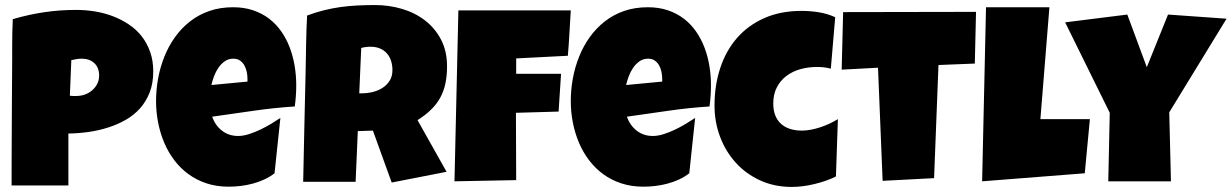

<svg xmlns="http://www.w3.org/2000/svg" viewBox="-20 -736 4933 769"><path d="M593.8 -450.2Q593.8 -402.8 579.6 -366.2Q565.4 -329.6 540.8 -302Q516.1 -274.4 482.9 -255.6Q449.7 -236.8 411.9 -224.9Q374 -212.9 333.5 -207.3Q293 -201.7 253.9 -201.2V6.8H26.4Q26.4 -48.8 26.6 -101.6Q26.9 -154.3 27.1 -206.3Q27.3 -258.3 27.6 -311Q27.8 -363.8 28.3 -419.9Q28.8 -459.5 28.8 -499.5V-502.9Q28.8 -502.9 28.8 -503.4Q28.8 -503.4 28.8 -503.4Q28.8 -503.4 28.8 -503.9Q28.8 -503.9 28.8 -503.9Q28.8 -503.9 28.8 -503.9V-504.4Q28.8 -504.4 28.8 -504.4Q28.8 -504.4 28.8 -504.9V-507.8Q28.8 -507.8 28.8 -507.8Q28.8 -507.8 28.8 -508.3Q28.8 -508.3 28.8 -508.3Q28.8 -508.3 28.8 -508.3Q28.8 -508.3 28.8 -508.3Q28.8 -508.3 28.8 -508.8Q28.8 -508.8 28.8 -508.8V-509.8Q28.8 -509.8 28.8 -509.8Q28.8 -510.3 28.8 -510.3Q28.8 -510.3 28.8 -510.3Q28.8 -510.3 28.8 -510.3Q28.8 -510.3 28.8 -510.7Q28.8 -510.7 28.8 -510.7Q28.8 -510.7 28.8 -511.2V-514.2Q28.8 -514.2 28.8 -514.2Q28.8 -514.2 28.8 -514.6Q28.8 -514.6 28.8 -514.6Q28.8 -514.6 28.8 -514.6Q28.8 -514.6 28.8 -514.6Q28.8 -514.6 28.8 -515.1Q28.8 -515.1 28.8 -515.1V-516.6Q28.8 -516.6 28.8 -516.6Q28.8 -516.6 28.8 -517.1Q28.8 -517.1 28.8 -517.1Q28.8 -517.1 28.8 -517.1Q28.8 -517.1 28.8 -517.1Q28.8 -517.1 28.8 -517.6Q28.8 -517.6 28.8 -517.6V-522.5Q28.8 -522.5 28.8 -522.5Q28.8 -522.5 28.8 -522.9Q28.8 -522.9 28.8 -522.9Q28.8 -522.9 28.8 -522.9Q28.8 -522.9 28.8 -522.9Q28.8 -522.9 28.8 -523.4Q28.8 -523.4 28.8 -523.4V-528.8Q28.8 -528.8 28.8 -528.8Q28.8 -529.3 28.8 -529.3Q28.8 -529.3 28.8 -529.3Q28.8 -529.3 28.8 -529.3Q28.8 -529.3 28.8 -529.8Q28.8 -529.8 28.8 -529.8Q28.8 -529.8 28.8 -530.3V-535.6Q28.8 -535.6 28.8 -536.1Q28.8 -536.1 28.8 -536.1Q28.8 -536.1 28.8 -536.1Q28.8 -536.1 28.8 -536.6Q28.8 -536.6 28.8 -536.6Q28.8 -536.6 28.8 -537.1Q28.8 -537.1 28.8 -537.1V-539.1Q28.8 -539.1 28.8 -539.1Q28.8 -539.1 28.8 -539.6Q28.8 -539.6 28.8 -539.6Q28.8 -539.6 28.8 -539.6Q28.8 -539.6 28.8 -539.6Q28.8 -539.6 28.8 -540Q28.8 -540 28.8 -540V-540.5Q28.8 -540.5 28.8 -540.5Q28.8 -540.5 28.8 -541Q28.8 -541 28.8 -541Q28.8 -541 28.8 -541Q28.8 -541 28.8 -541Q28.8 -541 28.8 -541.5Q28.8 -541.5 28.8 -541.5V-543.5Q28.8 -543.5 28.8 -543.5Q28.8 -543.5 28.8 -543.9Q28.8 -543.9 28.8 -543.9Q28.8 -543.9 28.8 -543.9Q28.8 -543.9 28.8 -543.9Q28.8 -543.9 28.8 -544.4Q28.8 -544.4 28.8 -544.4V-544.9Q28.8 -544.9 28.8 -544.9Q28.8 -544.9 28.8 -545.4Q28.8 -545.4 28.8 -545.4Q28.8 -545.4 28.8 -545.4Q28.8 -545.4 28.8 -545.4Q28.8 -545.4 28.8 -545.9Q28.8 -545.9 28.8 -545.9V-549.3Q28.8 -549.3 28.8 -549.3Q28.8 -549.3 28.8 -549.3Q28.8 -549.3 28.8 -549.8Q28.8 -549.8 28.8 -549.8Q28.8 -549.8 28.8 -549.8Q28.8 -549.8 28.8 -549.8Q28.8 -549.8 28.8 -549.8V-553.2Q28.8 -553.2 28.8 -553.2Q28.8 -553.2 28.8 -553.7Q28.8 -553.7 28.8 -553.7Q28.8 -553.7 28.8 -553.7Q28.8 -553.7 28.8 -553.7Q28.8 -553.7 28.8 -554.2Q28.8 -554.2 28.8 -554.2V-556.2Q28.8 -607.4 31.2 -659.2Q93.8 -677.7 156.2 -687Q218.8 -696.3 285.2 -696.3Q322.8 -696.3 360.4 -690.2Q397.9 -684.1 432.4 -670.9Q466.8 -657.7 496.3 -637.9Q525.9 -618.2 547.4 -590.8Q568.8 -563.5 581.3 -528.3Q593.8 -493.2 593.8 -450.2ZM377 -433.6Q377 -465.3 357.7 -483.2Q338.4 -501 307.6 -501Q297.4 -501 286.4 -499.3Q275.4 -497.6 265.6 -495.1L259.8 -352.5Q266.6 -351.6 272.9 -351.6Q272.9 -351.6 272.9 -351.6Q272.9 -351.6 272.9 -351.6Q272.9 -351.6 272.9 -351.6Q272.9 -351.6 272.9 -351.6Q272.9 -351.6 272.9 -351.6H274.4Q274.4 -351.6 274.4 -351.6Q274.4 -351.6 274.4 -351.6Q274.4 -351.6 274.4 -351.6Q274.4 -351.6 274.4 -351.6Q274.4 -351.6 274.4 -351.6Q274.4 -351.6 274.4 -351.6Q274.4 -351.6 274.4 -351.6H276.4Q276.4 -351.6 276.4 -351.6Q276.4 -351.6 276.4 -351.6Q276.4 -351.6 276.4 -351.6Q276.4 -351.6 276.4 -351.6Q276.4 -351.6 276.4 -351.6H278.8Q278.8 -351.6 278.8 -351.6Q278.8 -351.6 278.8 -351.6Q278.8 -351.6 278.8 -351.6Q278.8 -351.6 278.8 -351.6Q278.8 -351.6 278.8 -351.6H286.1Q303.7 -351.6 320.1 -357.4Q336.4 -363.3 349.1 -374.3Q361.8 -385.3 369.4 -400.1Q377 -415 377 -433.6Z M1166.5 -394.5Q1166.5 -352.1 1160.6 -309.6Q1077.1 -304.2 994.6 -292.2Q912.1 -280.3 829.6 -268.6Q842.3 -233.4 869.4 -212.4Q896.5 -191.4 934.1 -191.4Q953.6 -191.4 976.8 -198.7Q1000 -206.1 1022.9 -217Q1045.9 -228 1066.9 -240.7Q1087.9 -253.4 1103 -263.7L1079.6 -42Q1060.5 -27.3 1038.3 -17.1Q1016.1 -6.8 992.2 -0.5Q968.3 5.9 943.8 8.8Q919.4 11.7 896 11.7Q847.7 11.7 807.6 -1.5Q767.6 -14.6 735.1 -38.3Q702.6 -62 678.2 -94.2Q653.8 -126.5 637.7 -164.6Q621.6 -202.6 613.3 -245.1Q605 -287.6 605 -331.1Q605 -376.5 613.3 -421.9Q621.6 -467.3 638.4 -509.3Q655.3 -551.3 680.9 -587.2Q706.5 -623 740.7 -649.9Q774.9 -676.8 818.1 -691.9Q861.3 -707 913.6 -707Q957 -707 992.9 -695.1Q1028.8 -683.1 1056.9 -661.9Q1085 -640.6 1105.7 -611.3Q1126.5 -582 1139.9 -547.1Q1153.3 -512.2 1159.9 -473.4Q1166.5 -434.6 1166.5 -394.5ZM971.2 -419.9Q971.2 -433.6 968.3 -448Q965.3 -462.4 958.7 -474.1Q952.1 -485.8 941.4 -493.4Q930.7 -501 914.6 -501Q895 -501 880.1 -490.5Q865.2 -480 854.5 -464.1Q843.8 -448.2 836.9 -429.7Q830.1 -411.1 826.7 -395.5L971.2 -409.2Z M1770.5 -470.7Q1770.5 -432.6 1763.9 -401.6Q1757.3 -370.6 1743.2 -344.7Q1729 -318.8 1706.5 -296.9Q1684.1 -274.9 1652.3 -254.9L1768.6 -47.9L1548.8 -4.9L1473.6 -212.9L1413.1 -210.9L1404.3 -7.8H1194.3Q1196.8 -119.1 1199 -229.5Q1201.2 -339.8 1204.1 -451.2Q1205.1 -507.3 1206.1 -562.5Q1207 -617.7 1210 -673.8Q1244.1 -686.5 1277.3 -694.8Q1310.5 -703.1 1344 -707.8Q1377.4 -712.4 1411.9 -714.1Q1446.3 -715.8 1482.4 -715.8Q1538.1 -715.8 1590.1 -700.4Q1642.1 -685.1 1682.1 -654.3Q1722.2 -623.5 1746.3 -577.6Q1770.5 -531.7 1770.5 -470.7ZM1551.8 -455.1Q1551.8 -475.6 1546.1 -492.7Q1540.5 -509.8 1529.5 -522.2Q1518.6 -534.7 1502.2 -541.7Q1485.8 -548.8 1463.9 -548.8Q1454.1 -548.8 1444.8 -547.6Q1435.5 -546.4 1426.8 -543.9L1418.9 -362.3H1430.7Q1451.7 -362.3 1473.4 -367.7Q1495.1 -373 1512.5 -384.3Q1529.8 -395.5 1540.8 -413.1Q1551.8 -430.7 1551.8 -455.1Z M2266.1 -694.3Q2263.2 -648.4 2260.7 -603.5Q2258.3 -558.6 2254.4 -512.7L2047.4 -502V-440.4H2227.1L2217.3 -289.1L2046.4 -284.2L2047.4 -14.6L1800.3 -9.8L1815.9 -694.3Z M2827.6 -394.5Q2827.6 -352.1 2821.8 -309.6Q2738.3 -304.2 2655.8 -292.2Q2573.2 -280.3 2490.7 -268.6Q2503.4 -233.4 2530.5 -212.4Q2557.6 -191.4 2595.2 -191.4Q2614.7 -191.4 2637.9 -198.7Q2661.1 -206.1 2684.1 -217Q2707 -228 2728 -240.7Q2749 -253.4 2764.2 -263.7L2740.7 -42Q2721.7 -27.3 2699.5 -17.1Q2677.2 -6.8 2653.3 -0.5Q2629.4 5.9 2605 8.8Q2580.6 11.7 2557.1 11.7Q2508.8 11.7 2468.8 -1.5Q2428.7 -14.6 2396.2 -38.3Q2363.8 -62 2339.4 -94.2Q2314.9 -126.5 2298.8 -164.6Q2282.7 -202.6 2274.4 -245.1Q2266.1 -287.6 2266.1 -331.1Q2266.1 -376.5 2274.4 -421.9Q2282.7 -467.3 2299.6 -509.3Q2316.4 -551.3 2342 -587.2Q2367.7 -623 2401.9 -649.9Q2436 -676.8 2479.2 -691.9Q2522.5 -707 2574.7 -707Q2618.2 -707 2654.1 -695.1Q2689.9 -683.1 2718 -661.9Q2746.1 -640.6 2766.8 -611.3Q2787.6 -582 2801 -547.1Q2814.5 -512.2 2821 -473.4Q2827.6 -434.6 2827.6 -394.5ZM2632.3 -419.9Q2632.3 -433.6 2629.4 -448Q2626.5 -462.4 2619.9 -474.1Q2613.3 -485.8 2602.5 -493.4Q2591.8 -501 2575.7 -501Q2556.2 -501 2541.3 -490.5Q2526.4 -480 2515.6 -464.1Q2504.9 -448.2 2498 -429.7Q2491.2 -411.1 2487.8 -395.5L2632.3 -409.2Z M3325.2 -667 3307.6 -460.9Q3293.5 -464.8 3279.8 -466.3Q3266.1 -467.8 3252 -467.8Q3217.3 -467.8 3185.8 -459Q3154.3 -450.2 3130.1 -432.1Q3106 -414.1 3091.6 -386.5Q3077.1 -358.9 3077.1 -321.3Q3077.1 -293.9 3085.2 -273.7Q3093.3 -253.4 3108.2 -240Q3123 -226.6 3144.3 -219.7Q3165.5 -212.9 3191.4 -212.9Q3209.5 -212.9 3228.5 -216.6Q3247.6 -220.2 3266.6 -226.6Q3285.6 -232.9 3303.2 -241.2Q3320.8 -249.5 3335.9 -258.8L3328.1 -29.3Q3309.1 -19.5 3287.1 -12Q3265.1 -4.4 3241.9 1.2Q3218.8 6.8 3195.6 9.8Q3172.4 12.7 3151.4 12.7Q3082 12.7 3025.1 -13.2Q2968.3 -39.1 2927.5 -83.7Q2886.7 -128.4 2864.3 -187.5Q2841.8 -246.6 2841.8 -313.5Q2841.8 -393.6 2864.5 -462.9Q2887.2 -532.2 2931.4 -583.3Q2975.6 -634.3 3040.8 -663.3Q3106 -692.4 3190.4 -692.4Q3224.1 -692.4 3258.8 -687Q3293.5 -681.6 3325.2 -667Z M3889.2 -688.5 3884.3 -481.4 3738.8 -475.6 3721.2 -22.5 3515.1 -11.7 3496.6 -464.8 3351.1 -457 3356.9 -687.5Z M4345.2 -258.8 4324.7 -42 3913.6 -9.8 3929.2 -707H4183.1L4147 -258.8Z M4892.6 -661.1 4663.1 -286.1 4669.9 -9.8H4418.9L4424.8 -284.2L4246.1 -646.5L4495.1 -677.7L4573.2 -466.8L4658.2 -677.7Z"/></svg>

Font: Luckiest Guy
Style: Regular
Weight: 400
Designer: Astigmatic (AOETI)
Foundry: Astigmatic (AOETI)
Version: Version 1.000